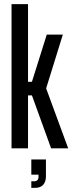

<svg xmlns="http://www.w3.org/2000/svg" viewBox="-20 -720 351 932"><path d="M116 -257H135L228 0H311L204 -291L285 -552H207L135 -323H116V-700H36V0H116ZM132 128H167V138C167 152 160 160 146 160H132V192H150C184 192 203 172 203 136V54H132Z"/></svg>

Font: Queering
Style: Regular
Weight: 400
Designer: Adam Naccarato
Foundry: adamnac
Version: Version 2.000;hotconv 1.0.109;makeotfexe 2.5.65596